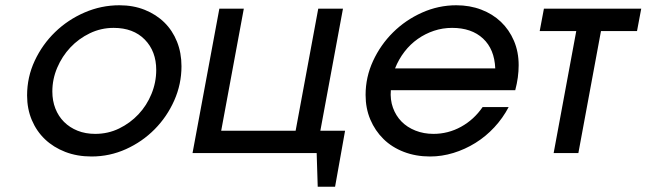

<svg xmlns="http://www.w3.org/2000/svg" viewBox="-20 -582 2458 730"><path d="M83 -219Q83 -289 112 -351Q141 -413 189.5 -460Q238 -507 301.5 -534.5Q365 -562 434 -562Q487 -562 530.5 -544.5Q574 -527 605 -496.5Q636 -466 653 -423.5Q670 -381 670 -330Q670 -262 642.5 -200Q615 -138 568 -90.5Q521 -43 459 -15Q397 13 328 13Q273 13 228 -4.5Q183 -22 151 -52.5Q119 -83 101 -125.5Q83 -168 83 -219ZM179 -234Q179 -199 190.5 -169.5Q202 -140 223.5 -118.5Q245 -97 275 -85Q305 -73 342 -73Q391 -73 433 -93.5Q475 -114 506.5 -147.5Q538 -181 556 -225Q574 -269 574 -316Q574 -387 530.5 -431.5Q487 -476 412 -476Q364 -476 321.5 -455.5Q279 -435 247.5 -401.5Q216 -368 197.5 -324.5Q179 -281 179 -234Z M814 -549H907L821 -85H1104L1190 -549H1284L1198 -85H1292L1254 128H1188L1184 0H712Z M1914 -175Q1892 -133 1859.5 -98Q1827 -63 1787.5 -38.5Q1748 -14 1704 -0.5Q1660 13 1615 13Q1561 13 1515.5 -4.5Q1470 -22 1438 -53.5Q1406 -85 1388 -127.5Q1370 -170 1370 -221Q1370 -289 1398.5 -350.5Q1427 -412 1474.5 -459Q1522 -506 1584.5 -534Q1647 -562 1715 -562Q1766 -562 1809.5 -545.5Q1853 -529 1884.5 -499Q1916 -469 1934 -427Q1952 -385 1952 -334Q1952 -288 1939 -239H1466Q1463 -203 1474 -172.5Q1485 -142 1506.5 -120Q1528 -98 1559.5 -85.5Q1591 -73 1628 -73Q1684 -73 1733 -100Q1782 -127 1815 -175ZM1863 -322Q1860 -395 1816.5 -435.5Q1773 -476 1699 -476Q1663 -476 1630 -465Q1597 -454 1568.5 -434Q1540 -414 1518 -385.5Q1496 -357 1482 -322Z M2171 -464H2032L2048 -549H2418L2402 -464H2265L2179 0H2085Z"/></svg>

Font: Involve Medium Oblique
Style: Italic
Weight: 500
Italic angle: -10.5°
Designer: Stefan Peev
Foundry: Context Ltd.
Version: Version 1.001